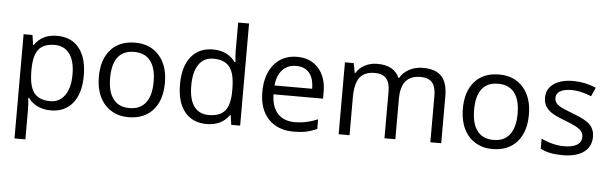

<svg xmlns="http://www.w3.org/2000/svg" viewBox="-57 -972 4516 1423"><g transform="rotate(5 2201.0 -260.0)"><path d="M335 9.8Q282.7 9.8 239.5 -9.5Q196.3 -28.8 167 -68.8H161.1Q167 -22 167 20V240.2H85.9V-535.2H151.9L163.1 -461.9H167Q198.2 -505.9 239.7 -525.4Q281.2 -544.9 335 -544.9Q441.4 -544.9 499.3 -472.2Q557.1 -399.4 557.1 -268.1Q557.1 -136.2 498.3 -63.2Q439.5 9.8 335 9.8ZM323.2 -476.1Q241.2 -476.1 204.6 -430.7Q168 -385.3 167 -286.1V-268.1Q167 -155.3 204.6 -106.7Q242.2 -58.1 325.2 -58.1Q394.5 -58.1 433.8 -114.3Q473.1 -170.4 473.1 -269Q473.1 -369.1 433.8 -422.6Q394.5 -476.1 323.2 -476.1Z M1160.6 -268.1Q1160.6 -137.2 1094.7 -63.7Q1028.8 9.8 912.6 9.8Q840.8 9.8 785.2 -23.9Q729.5 -57.6 699.2 -120.6Q668.9 -183.6 668.9 -268.1Q668.9 -398.9 734.4 -471.9Q799.8 -544.9 916 -544.9Q1028.3 -544.9 1094.5 -470.2Q1160.6 -395.5 1160.6 -268.1ZM752.9 -268.1Q752.9 -165.5 793.9 -111.8Q835 -58.1 914.6 -58.1Q994.1 -58.1 1035.4 -111.6Q1076.7 -165 1076.7 -268.1Q1076.7 -370.1 1035.4 -423.1Q994.1 -476.1 913.6 -476.1Q834 -476.1 793.5 -423.8Q752.9 -371.6 752.9 -268.1Z M1667 -71.8H1662.6Q1606.4 9.8 1494.6 9.8Q1389.6 9.8 1331.3 -62Q1272.9 -133.8 1272.9 -266.1Q1272.9 -398.4 1331.5 -471.7Q1390.1 -544.9 1494.6 -544.9Q1603.5 -544.9 1661.6 -465.8H1668L1664.6 -504.4L1662.6 -542V-759.8H1743.7V0H1677.7ZM1504.9 -58.1Q1587.9 -58.1 1625.2 -103.3Q1662.6 -148.4 1662.6 -249V-266.1Q1662.6 -379.9 1624.8 -428.5Q1586.9 -477.1 1503.9 -477.1Q1432.6 -477.1 1394.8 -421.6Q1356.9 -366.2 1356.9 -265.1Q1356.9 -162.6 1394.5 -110.4Q1432.1 -58.1 1504.9 -58.1Z M2141.6 9.8Q2022.9 9.8 1954.3 -62.5Q1885.7 -134.8 1885.7 -263.2Q1885.7 -392.6 1949.5 -468.8Q2013.2 -544.9 2120.6 -544.9Q2221.2 -544.9 2279.8 -478.8Q2338.4 -412.6 2338.4 -304.2V-252.9H1969.7Q1972.2 -158.7 2017.3 -109.9Q2062.5 -61 2144.5 -61Q2231 -61 2315.4 -97.2V-24.9Q2272.5 -6.3 2234.1 1.7Q2195.8 9.8 2141.6 9.8ZM2119.6 -477.1Q2055.2 -477.1 2016.8 -435.1Q1978.5 -393.1 1971.7 -318.8H2251.5Q2251.5 -395.5 2217.3 -436.3Q2183.1 -477.1 2119.6 -477.1Z M3158.7 0V-348.1Q3158.7 -412.1 3131.3 -444.1Q3104 -476.1 3046.4 -476.1Q2970.7 -476.1 2934.6 -432.6Q2898.4 -389.2 2898.4 -298.8V0H2817.4V-348.1Q2817.4 -412.1 2790 -444.1Q2762.7 -476.1 2704.6 -476.1Q2628.4 -476.1 2593 -430.4Q2557.6 -384.8 2557.6 -280.8V0H2476.6V-535.2H2542.5L2555.7 -461.9H2559.6Q2582.5 -501 2624.3 -522.9Q2666 -544.9 2717.8 -544.9Q2843.3 -544.9 2881.8 -454.1H2885.7Q2909.7 -496.1 2955.1 -520.5Q3000.5 -544.9 3058.6 -544.9Q3149.4 -544.9 3194.6 -498.3Q3239.7 -451.7 3239.7 -349.1V0Z M3868.7 -268.1Q3868.7 -137.2 3802.7 -63.7Q3736.8 9.8 3620.6 9.8Q3548.8 9.8 3493.2 -23.9Q3437.5 -57.6 3407.2 -120.6Q3377 -183.6 3377 -268.1Q3377 -398.9 3442.4 -471.9Q3507.8 -544.9 3624 -544.9Q3736.3 -544.9 3802.5 -470.2Q3868.7 -395.5 3868.7 -268.1ZM3460.9 -268.1Q3460.9 -165.5 3502 -111.8Q3543 -58.1 3622.6 -58.1Q3702.1 -58.1 3743.4 -111.6Q3784.7 -165 3784.7 -268.1Q3784.7 -370.1 3743.4 -423.1Q3702.1 -476.1 3621.6 -476.1Q3542 -476.1 3501.5 -423.8Q3460.9 -371.6 3460.9 -268.1Z M4356 -146Q4356 -71.3 4300.3 -30.8Q4244.6 9.8 4144 9.8Q4037.6 9.8 3978 -23.9V-99.1Q4016.6 -79.6 4060.8 -68.4Q4105 -57.1 4146 -57.1Q4209.5 -57.1 4243.7 -77.4Q4277.8 -97.7 4277.8 -139.2Q4277.8 -170.4 4250.7 -192.6Q4223.6 -214.8 4145 -245.1Q4070.3 -272.9 4038.8 -293.7Q4007.3 -314.5 3991.9 -340.8Q3976.6 -367.2 3976.6 -403.8Q3976.6 -469.2 4029.8 -507.1Q4083 -544.9 4175.8 -544.9Q4262.2 -544.9 4344.7 -509.8L4315.9 -443.8Q4235.4 -477.1 4169.9 -477.1Q4112.3 -477.1 4083 -459Q4053.7 -440.9 4053.7 -409.2Q4053.7 -387.7 4064.7 -372.6Q4075.7 -357.4 4100.1 -343.8Q4124.5 -330.1 4193.8 -304.2Q4289.1 -269.5 4322.5 -234.4Q4356 -199.2 4356 -146Z"/></g></svg>

Font: Sahel FD
Style: FD
Weight: 400
Foundry: Saber Rastikerdar (saber.rastikerdar@gmail.com)
Version: Version 3.3.1